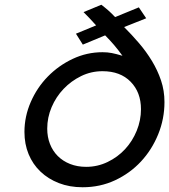

<svg xmlns="http://www.w3.org/2000/svg" viewBox="-20 -776 713 809"><path d="M83 -220Q83 -285 109.5 -346Q136 -407 181.5 -453.5Q227 -500 286.5 -528Q346 -556 412 -556Q433 -556 451 -552.5Q469 -549 496 -541Q478 -566 460.5 -586.5Q443 -607 423 -627L329 -588L300 -634L385 -669Q368 -688 357 -699.5Q346 -711 332 -725L407 -756Q424 -743 437 -731.5Q450 -720 465 -704L565 -745L596 -699L503 -662Q535 -630 565.5 -594.5Q596 -559 620 -519.5Q644 -480 658.5 -437Q673 -394 673 -346Q673 -275 646.5 -210Q620 -145 574 -95.5Q528 -46 465 -16.5Q402 13 328 13Q273 13 228 -4.5Q183 -22 150.5 -53Q118 -84 100.5 -126.5Q83 -169 83 -220ZM179 -234Q179 -199 190.5 -169.5Q202 -140 223.5 -118.5Q245 -97 275.5 -85Q306 -73 343 -73Q391 -73 433.5 -93.5Q476 -114 507 -147.5Q538 -181 556 -225Q574 -269 574 -316Q574 -387 530.5 -431.5Q487 -476 412 -476Q364 -476 322 -455.5Q280 -435 248 -401.5Q216 -368 197.5 -324.5Q179 -281 179 -234Z"/></svg>

Font: Involve Medium Oblique
Style: Italic
Weight: 500
Italic angle: -10.5°
Designer: Stefan Peev
Foundry: Context Ltd.
Version: Version 1.001